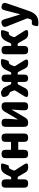

<svg xmlns="http://www.w3.org/2000/svg" viewBox="1614 -2236 842 4109"><g transform="rotate(-90 2034.5 -182.0)"><path d="M156 0Q72 0 72 -84V-485Q72 -569 156 -569H166Q250 -569 250 -485V-368Q250 -363 255 -363H285Q301 -363 308 -377L350 -464Q384 -534 428 -560Q466 -583 534 -583Q562 -583 580.5 -575Q599 -567 574 -490Q549 -411 537 -414Q532 -415 520 -415Q508 -415 501 -410.5Q494 -406 485 -399.5Q476 -393 461 -360L442 -315Q434 -298 444 -282L571 -84Q625 0 528 0H501Q431 0 396 -61L312 -209Q303 -224 286 -224H255Q250 -224 250 -219V-84Q250 0 166 0Z M788 0Q704 0 704 -84V-485Q704 -569 788 -569H798Q882 -569 882 -485V-372Q882 -367 887 -367H1047Q1052 -367 1052 -372V-485Q1052 -569 1136 -569H1146Q1230 -569 1230 -485V-84Q1230 0 1146 0H1136Q1052 0 1052 -84V-207Q1052 -212 1047 -212H887Q882 -212 882 -207V-84Q882 0 798 0Z M1455 0Q1374 0 1374 -84V-485Q1374 -569 1458 -569H1462Q1546 -569 1546 -495V-465Q1546 -421 1543 -377L1531 -225Q1531 -220 1532.5 -220Q1534 -220 1543 -235L1703 -509Q1738 -569 1808 -569H1816Q1900 -569 1900 -485V-84Q1900 0 1816 0H1812Q1728 0 1728 -74V-104Q1728 -148 1732 -192L1744 -344Q1744 -349 1742 -349Q1740 -349 1731 -334L1570 -60Q1535 0 1465 0Z M2074 0Q1979 0 2031 -84L2149 -275Q2159 -292 2151 -310L2130 -360Q2116 -392 2109 -394Q2042 -411 2021 -477L2019 -483Q1993 -568 2081 -578Q2122 -583 2127 -580Q2164 -558 2200 -536Q2209 -530 2240 -464L2281 -377Q2288 -363 2303 -363H2330Q2335 -363 2335 -368V-485Q2335 -569 2414 -569Q2492 -569 2492 -485V-368Q2492 -363 2497 -363H2524Q2539 -363 2546 -377L2587 -464Q2618 -530 2663 -558Q2704 -583 2770 -583Q2798 -583 2816 -575.5Q2834 -568 2810 -490Q2785 -411 2773 -414Q2768 -415 2756.5 -415Q2745 -415 2737.5 -409.5Q2730 -404 2720.5 -398Q2711 -392 2704.5 -376Q2698 -360 2680 -321L2675 -309Q2667 -292 2677 -276L2796 -84Q2848 0 2753 0H2729Q2658 0 2625 -63L2549 -210Q2541 -224 2525 -224H2497Q2492 -224 2492 -219V-84Q2492 0 2414 0Q2335 0 2335 -84V-219Q2335 -224 2330 -224H2302Q2286 -224 2278 -210L2202 -63Q2169 0 2098 0Z M3011 0Q2927 0 2927 -84V-485Q2927 -569 3011 -569H3021Q3105 -569 3105 -485V-368Q3105 -363 3110 -363H3140Q3156 -363 3163 -377L3205 -464Q3239 -534 3283 -560Q3321 -583 3389 -583Q3417 -583 3435.5 -575Q3454 -567 3429 -490Q3404 -411 3392 -414Q3387 -415 3375 -415Q3363 -415 3356 -410.5Q3349 -406 3340 -399.5Q3331 -393 3316 -360L3297 -315Q3289 -298 3299 -282L3426 -84Q3480 0 3383 0H3356Q3286 0 3251 -61L3167 -209Q3158 -224 3141 -224H3110Q3105 -224 3105 -219V-84Q3105 0 3021 0Z M3608 219Q3562 219 3541.5 213Q3521 207 3537 140Q3553 72 3589 79Q3594 80 3632 80Q3667 80 3676 51Q3689 12 3696 -12Q3697 -17 3687 -42L3522 -459Q3491 -538 3571 -566Q3651 -594 3675 -512L3775 -183Q3778 -172 3780.5 -172Q3783 -172 3786 -183L3870 -507Q3891 -590 3969 -566Q4047 -543 4019 -462L3874 -39Q3860 1 3845 41Q3817 116 3764 165Q3705 219 3608 219Z"/></g></svg>

Font: Resource Han Rounded TW Heavy
Style: Regular
Weight: 900
Designer: Cyano Hao (round all glyphs); Ryoko NISHIZUKA 西塚涼子 (kana, bopomofo & ideographs); Paul D. Hunt (Latin, Greek & Cyrillic)
Foundry: Cyano Hao
Version: 0.990